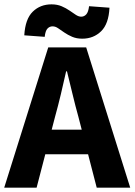

<svg xmlns="http://www.w3.org/2000/svg" viewBox="-26 -872 626 892"><path d="M-6.5 0 198.1 -651.8H374.4L579 0H423.4L338 -330.1Q324.2 -379.3 311.1 -434.3Q298 -489.3 285.2 -540.5H281.2Q269.8 -488.8 256.7 -434.1Q243.6 -379.3 229.9 -330.1L144 0ZM128.5 -155.2V-269.7H442.1V-155.2ZM356.1 -692.3Q329.6 -692.3 309.2 -701.1Q288.8 -709.9 272.8 -721Q256.8 -732 244 -740.8Q231.2 -749.6 218.3 -749.6Q204.3 -749.6 194.5 -739.2Q184.7 -728.7 181.7 -700.9L86.8 -707.9Q91.3 -783.8 126.2 -817.8Q161.1 -851.8 213.3 -851.8Q239.8 -851.8 260.3 -843Q280.8 -834.2 296.8 -823.1Q312.8 -812.1 326 -803.3Q339.1 -794.5 351.2 -794.5Q365.1 -794.5 374.9 -805.4Q384.6 -816.2 387.8 -843.2L482.6 -836.2Q479.1 -761.1 443.7 -726.7Q408.3 -692.3 356.1 -692.3Z"/></svg>

Font: Source Sans 3
Style: Regular
Weight: 200
Designer: Paul D. Hunt
Foundry: Adobe
Version: Version 3.046;hotconv 1.0.118;makeotfexe 2.5.65603